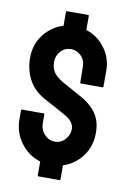

<svg xmlns="http://www.w3.org/2000/svg" viewBox="-81 -746 537 797"><g transform="rotate(10 187.5 -348.0)"><path d="M225.6 0H138.7Q134.8 0 134.8 -3.9V-62Q84.5 -77.1 52 -120.6Q19.5 -164.1 19.5 -219.2V-256.8Q19.5 -261.2 23.4 -261.2H114.7Q117.7 -261.2 117.7 -256.8V-219.2Q117.7 -192.9 136.2 -173.3Q154.8 -153.8 179.7 -153.8Q205.6 -153.8 223.1 -173.3Q240.7 -192.9 240.7 -216.8Q240.7 -248 201.7 -270Q188.5 -277.8 160.4 -293Q132.3 -308.1 108.4 -320.8Q61.5 -347.2 40 -388.2Q18.6 -429.2 18.6 -480Q18.6 -536.1 51 -577.6Q83.5 -619.1 132.3 -633.8V-691.9Q132.3 -695.8 136.7 -695.8H223.6Q228.5 -695.8 228.5 -691.9V-632.8Q276.4 -618.2 307.9 -576.2Q339.4 -534.2 339.4 -480V-413.1Q339.4 -410.2 336.4 -410.2H244.6Q241.7 -410.2 241.7 -413.1L240.7 -480Q240.7 -508.8 222.2 -526.4Q203.6 -543.9 179.7 -543.9Q154.8 -543.9 137.2 -524.9Q119.6 -505.9 119.6 -480Q119.6 -455.1 130.6 -437.5Q141.6 -419.9 170.4 -402.8L253.4 -356.9Q294.4 -335 318.1 -302Q341.8 -269 341.8 -219.2Q341.8 -162.1 310.8 -120.6Q279.8 -79.1 230.5 -63V-3.9Q230.5 0 225.6 0Z"/></g></svg>

Font: Bayon
Style: Regular
Weight: 400
Designer: Danh Hong
Version: Version 8.001; ttfautohint (v1.8.3)